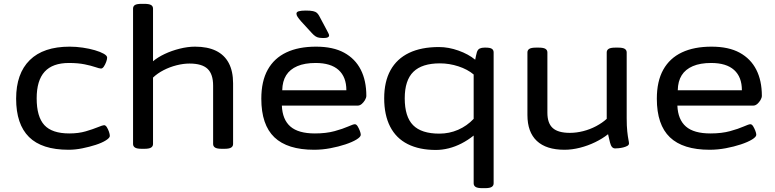

<svg xmlns="http://www.w3.org/2000/svg" viewBox="-20 -773 4037 1000"><path d="M337 7Q198 7 131 -59.5Q64 -126 64 -259Q64 -390 135 -460Q206 -530 343 -530Q376 -530 410.5 -525Q445 -520 474 -511.5Q503 -503 520.5 -493Q538 -483 538 -473Q538 -464 533 -450.5Q528 -437 521 -426.5Q514 -416 506 -416Q498 -416 476.5 -423.5Q455 -431 420.5 -438Q386 -445 339 -445Q254 -445 212.5 -399.5Q171 -354 171 -261Q171 -165 211 -121.5Q251 -78 341 -78Q389 -78 426.5 -89Q464 -100 489.5 -110.5Q515 -121 522 -121Q530 -121 536.5 -110.5Q543 -100 547.5 -87Q552 -74 552 -65Q552 -55 531.5 -42Q511 -29 478.5 -18.5Q446 -8 409 -0.5Q372 7 337 7Z M718 2Q693 2 683 -4.5Q673 -11 673 -23V-728Q673 -741 683 -747Q693 -753 718 -753H731Q756 -753 766.5 -747Q777 -741 777 -728V-454Q802 -475 838 -492Q874 -509 916 -519.5Q958 -530 996 -530Q1061 -530 1105 -508.5Q1149 -487 1171.5 -444.5Q1194 -402 1194 -339V-23Q1194 -11 1184 -4.5Q1174 2 1149 2H1135Q1110 2 1100 -4.5Q1090 -11 1090 -23V-327Q1090 -387 1061 -414.5Q1032 -442 967 -442Q935 -442 899.5 -433Q864 -424 832 -407.5Q800 -391 777 -369V-23Q777 -11 767 -4.5Q757 2 732 2Z M1616 7Q1477 7 1409 -58Q1341 -123 1341 -259Q1341 -350 1374.5 -410Q1408 -470 1471.5 -500Q1535 -530 1626 -530Q1715 -530 1772.5 -498.5Q1830 -467 1859 -410Q1888 -353 1888 -274Q1888 -264 1881 -252Q1874 -240 1864 -231.5Q1854 -223 1843 -223H1448Q1451 -150 1492.5 -114Q1534 -78 1620 -78Q1679 -78 1722.5 -90Q1766 -102 1793 -114Q1820 -126 1828 -126Q1836 -126 1842.5 -115.5Q1849 -105 1854 -92Q1859 -79 1859 -71Q1859 -60 1837 -46.5Q1815 -33 1779 -21Q1743 -9 1700.5 -1Q1658 7 1616 7ZM1450 -303H1784Q1784 -372 1743.5 -408.5Q1703 -445 1624 -445Q1567 -445 1528.5 -428.5Q1490 -412 1470.5 -381Q1451 -350 1450 -303ZM1666 -575Q1653 -575 1642.5 -576.5Q1632 -578 1623 -584Q1614 -590 1604 -601L1549 -661Q1536 -676 1530 -685Q1524 -694 1524 -702Q1524 -711 1536.5 -714.5Q1549 -718 1573 -718Q1597 -718 1610.5 -715Q1624 -712 1630.5 -706Q1637 -700 1642 -691L1682 -616Q1687 -606 1690.5 -599.5Q1694 -593 1694 -588Q1694 -582 1687.5 -578.5Q1681 -575 1666 -575Z M2492 207Q2467 207 2457 200.5Q2447 194 2447 182V-67Q2417 -43 2384 -26Q2351 -9 2317 -0.5Q2283 8 2250 8Q2164 8 2103.5 -22.5Q2043 -53 2012 -113.5Q1981 -174 1981 -261Q1981 -348 2014 -407.5Q2047 -467 2110.5 -497.5Q2174 -528 2266 -528Q2316 -528 2368 -509.5Q2420 -491 2455 -462Q2457 -472 2459 -482Q2461 -492 2464 -502Q2469 -516 2479 -520.5Q2489 -525 2503 -525H2510Q2532 -525 2541.5 -519Q2551 -513 2551 -500V182Q2551 194 2541 200.5Q2531 207 2506 207ZM2268 -77Q2320 -77 2366 -97Q2412 -117 2447 -154V-385Q2415 -412 2367.5 -427.5Q2320 -443 2271 -443Q2178 -443 2133 -399Q2088 -355 2088 -261Q2088 -165 2131.5 -121Q2175 -77 2268 -77Z M2920 7Q2825 7 2776 -39Q2727 -85 2727 -174V-500Q2727 -512 2737 -518.5Q2747 -525 2772 -525H2786Q2811 -525 2821 -518.5Q2831 -512 2831 -500V-186Q2831 -131 2859 -106Q2887 -81 2948 -81Q2982 -81 3017.5 -90Q3053 -99 3085 -116Q3117 -133 3140 -154V-500Q3140 -512 3150 -518.5Q3160 -525 3185 -525H3199Q3224 -525 3234 -518.5Q3244 -512 3244 -500V-158Q3244 -116 3247 -88.5Q3250 -61 3253 -46.5Q3256 -32 3256 -26Q3256 -18 3247 -13Q3238 -8 3225.5 -5Q3213 -2 3201.5 -1Q3190 0 3184 0Q3174 0 3167.5 -7.5Q3161 -15 3157 -31Q3153 -47 3147 -74Q3118 -51 3080 -32.5Q3042 -14 3000.5 -3.5Q2959 7 2920 7Z M3676 7Q3537 7 3469 -58Q3401 -123 3401 -259Q3401 -350 3434.5 -410Q3468 -470 3531.5 -500Q3595 -530 3686 -530Q3775 -530 3832.5 -498.5Q3890 -467 3919 -410Q3948 -353 3948 -274Q3948 -264 3941 -252Q3934 -240 3924 -231.5Q3914 -223 3903 -223H3508Q3511 -150 3552.5 -114Q3594 -78 3680 -78Q3739 -78 3782.5 -90Q3826 -102 3853 -114Q3880 -126 3888 -126Q3896 -126 3902.5 -115.5Q3909 -105 3914 -92Q3919 -79 3919 -71Q3919 -60 3897 -46.5Q3875 -33 3839 -21Q3803 -9 3760.5 -1Q3718 7 3676 7ZM3510 -303H3844Q3844 -372 3803.5 -408.5Q3763 -445 3684 -445Q3627 -445 3588.5 -428.5Q3550 -412 3530.5 -381Q3511 -350 3510 -303Z"/></svg>

Font: Asap Expanded Medium
Style: Regular
Weight: 500
Width: 7
Designer: Pablo Cosgaya
Foundry: Omnibus-Type
Version: Version 3.001